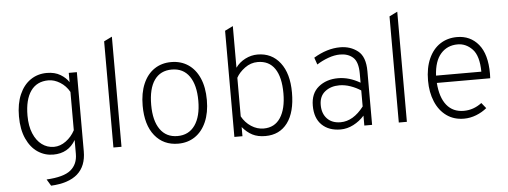

<svg xmlns="http://www.w3.org/2000/svg" viewBox="-56 -882 3320 1254"><g transform="rotate(-5 1603.5 -254.5)"><path d="M206 170Q319 164 365 126Q411 88 411 20V-71Q363 12 264 12Q209 12 163 -18.5Q117 -49 89.5 -109.5Q62 -170 62 -256Q62 -339 88 -399Q114 -459 160.5 -491Q207 -523 268 -523Q320 -523 356.5 -501Q393 -479 411 -450V-511H464V8Q464 201 232 213ZM411 -135V-386Q388 -427 350 -450.5Q312 -474 274 -474Q198 -474 158 -417.5Q118 -361 118 -256Q118 -188 138.5 -139Q159 -90 194 -64Q229 -38 273 -38Q314 -38 351.5 -65.5Q389 -93 411 -135Z M659 -696 712 -722V0H659Z M873 -255Q873 -338 899 -398.5Q925 -459 972.5 -491Q1020 -523 1083 -523Q1146 -523 1193.5 -491.5Q1241 -460 1267.5 -400Q1294 -340 1294 -256Q1294 -173 1267.5 -112.5Q1241 -52 1193.5 -20Q1146 12 1083 12Q987 12 930 -58.5Q873 -129 873 -255ZM1238 -256Q1238 -359 1198 -416.5Q1158 -474 1083 -474Q1008 -474 968.5 -418Q929 -362 929 -255Q929 -152 969 -95Q1009 -38 1083 -38Q1157 -38 1197.5 -95.5Q1238 -153 1238 -256Z M1505 -60V0H1452V-696L1505 -722V-449Q1529 -483 1568 -503Q1607 -523 1649 -523Q1742 -523 1797 -452Q1852 -381 1852 -256Q1852 -127 1800 -57.5Q1748 12 1655 12Q1605 12 1570 -6Q1535 -24 1505 -60ZM1796 -256Q1796 -362 1758 -418Q1720 -474 1646 -474Q1600 -474 1561.5 -445.5Q1523 -417 1505 -383V-130Q1528 -88 1566.5 -63Q1605 -38 1648 -38Q1720 -38 1758 -96Q1796 -154 1796 -256Z M2304 -65Q2273 -30 2232 -9Q2191 12 2148 12Q2071 12 2025.5 -32Q1980 -76 1980 -158Q1980 -239 2031.5 -281Q2083 -323 2160 -323Q2232 -323 2304 -281V-340Q2304 -417 2271.5 -446.5Q2239 -476 2186 -476Q2149 -476 2108 -461Q2067 -446 2033 -424L2017 -470Q2105 -523 2191 -523Q2258 -523 2306.5 -485Q2355 -447 2355 -352V0H2304ZM2304 -125V-230Q2274 -250 2237 -263Q2200 -276 2164 -276Q2108 -276 2070 -246Q2032 -216 2032 -158Q2032 -102 2064 -68.5Q2096 -35 2152 -35Q2235 -35 2304 -125Z M2530 -696 2583 -722V0H2530Z M2744 -256Q2744 -339 2771 -399.5Q2798 -460 2846 -491.5Q2894 -523 2957 -523Q3044 -523 3097.5 -458.5Q3151 -394 3151 -266Q3151 -249 3150 -236H2800Q2807 -140 2848 -89.5Q2889 -39 2960 -39Q3024 -39 3078 -80L3107 -44Q3077 -19 3037.5 -3.5Q2998 12 2957 12Q2891 12 2843 -22.5Q2795 -57 2769.5 -118Q2744 -179 2744 -256ZM3096 -284Q3095 -388 3053.5 -431.5Q3012 -475 2957 -475Q2889 -475 2846.5 -427Q2804 -379 2799 -284Z"/></g></svg>

Font: Overpass ExtraLight
Style: Regular
Weight: 200
Designer: Delve Withrington, Thomas Jockin
Foundry: Delve Fonts
Version: Version 3.000;DELV;Overpass